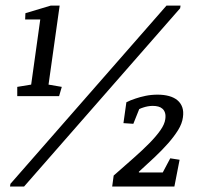

<svg xmlns="http://www.w3.org/2000/svg" viewBox="-20 -681 740 701"><path d="M127 -609.9H71.8L72.8 -632.8L165.5 -660.6H197.8L157.2 -372.1L205.6 -363.8L195.8 -330.1H43V-363.8L93.8 -372.1ZM587.9 -660.6H639.2L637.7 -650.9L67.9 0H16.6L18.1 -9.8ZM583.5 -246.1Q585.4 -259.8 582.5 -269Q579.6 -278.3 573.2 -283.9Q566.9 -289.6 557.9 -292Q548.8 -294.4 538.1 -294.4Q528.3 -294.4 519.3 -292.7Q510.3 -291 503.4 -288.6Q495.1 -286.1 488.3 -282.7L466.8 -229L430.7 -231.4L441.4 -307.6Q456.5 -315.4 475.1 -321.3Q490.7 -326.7 511.5 -331.1Q532.2 -335.4 555.7 -335.4Q578.6 -335.4 597.2 -330.3Q615.7 -325.2 627.9 -314.9Q640.1 -304.7 645.5 -289.3Q650.9 -273.9 647.9 -252.9Q645 -230 630.4 -206.3Q615.7 -182.6 593.8 -157.7Q571.8 -132.8 544.2 -106.7Q516.6 -80.6 486.8 -53.7L487.3 -51.3H574.2L601.6 -103L635.7 -97.7L616.7 0H389.6L395 -40Q434.1 -74.2 467.5 -103.8Q501 -133.3 525.9 -158.7Q550.8 -184.1 565.9 -205.8Q581.1 -227.5 583.5 -246.1Z"/></svg>

Font: Noticia Text
Style: Italic
Weight: 400
Italic angle: -8°
Designer: JM Sole
Foundry: JM Sole
Version: Version 1.003